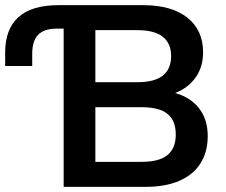

<svg xmlns="http://www.w3.org/2000/svg" viewBox="-20 -725 878 745"><path d="M227 0V-614H201Q152 -614 128.5 -590.5Q105 -567 105 -516V-469H0V-521Q0 -612 51.5 -658.5Q103 -705 208 -705H535Q646 -705 707 -656.5Q768 -608 768 -522Q768 -458 731 -414Q694 -370 630 -355V-370Q679 -363 714 -340Q749 -317 767.5 -281Q786 -245 786 -197Q786 -135 757.5 -90.5Q729 -46 675 -23Q621 0 546 0ZM350 -97H530Q598 -97 630 -123.5Q662 -150 662 -203Q662 -257 630 -283Q598 -309 530 -309H350ZM350 -406H513Q579 -406 611.5 -431.5Q644 -457 644 -507Q644 -557 611.5 -582.5Q579 -608 513 -608H350Z"/></svg>

Font: Nunito Sans 12pt ExtraLight
Style: Regular
Weight: 200
Version: Version 3.101;gftools[0.9.27]